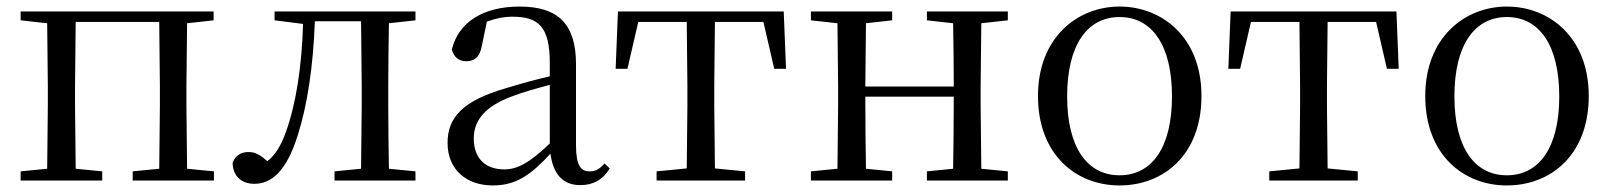

<svg xmlns="http://www.w3.org/2000/svg" viewBox="-20 -551 4918 586"><path d="M43 -489 124 -480 126 -288V-229L124 -36L43 -28V0H292V-28L211 -36L209 -229V-288L211 -484H466L468 -288V-229L466 -36L385 -28V0H633V-28L551 -36L549 -229V-288L551 -480L632 -489V-516H43Z M1081 0H1248V-28L1167 -36C1166 -92 1165 -174 1165 -229V-288C1165 -342 1166 -424 1167 -480L1248 -489V-516H818V-489L905 -478C901 -348 884 -237 853 -149C837 -105 820 -78 796 -59C776 -77 760 -87 739 -87C716 -87 699 -77 690 -55C690 -14 717 10 756 10C810 10 855 -30 889 -139C918 -230 936 -349 941 -486H1082L1084 -288V-229L1082 -36L1001 -28V0Z M1751 14C1790 14 1820 -2 1841 -37L1825 -52C1809 -34 1797 -28 1780 -28C1753 -28 1738 -45 1738 -108V-355C1738 -479 1682 -531 1566 -531C1453 -531 1379 -482 1359 -400C1365 -377 1380 -364 1403 -364C1428 -364 1445 -377 1451 -413L1466 -485C1493 -495 1518 -500 1544 -500C1623 -500 1658 -470 1658 -359V-318C1614 -308 1567 -295 1525 -282C1393 -244 1346 -193 1346 -115C1346 -32 1405 15 1484 15C1556 15 1601 -18 1660 -82C1668 -22 1696 14 1751 14ZM1658 -113C1595 -53 1559 -34 1519 -34C1463 -34 1426 -66 1426 -128C1426 -183 1459 -226 1543 -257C1577 -270 1617 -281 1658 -292Z M2075 0H2254V-28L2162 -37L2160 -229V-288L2162 -484H2310L2343 -341H2379L2372 -516H1866L1859 -341H1895L1928 -484H2076L2078 -288V-229L2076 -37L1984 -28V0Z M2809 -489 2889 -480C2890 -426 2891 -346 2891 -287H2621L2623 -480L2703 -489V-516H2455V-489L2536 -480L2538 -288V-229L2536 -36L2455 -28V0H2703V-28L2623 -36C2622 -92 2621 -177 2621 -256H2891C2891 -177 2890 -92 2889 -36L2809 -28V0H3056V-28L2975 -36L2973 -229V-288L2975 -480L3056 -489V-516H2809Z M3397 15C3530 15 3647 -77 3647 -258C3647 -438 3526 -531 3397 -531C3269 -531 3148 -437 3148 -258C3148 -78 3265 15 3397 15ZM3397 -16C3298 -16 3237 -101 3237 -257C3237 -413 3298 -499 3397 -499C3496 -499 3557 -413 3557 -257C3557 -101 3496 -16 3397 -16Z M3945 0H4124V-28L4032 -37L4030 -229V-288L4032 -484H4180L4213 -341H4249L4242 -516H3736L3729 -341H3765L3798 -484H3946L3948 -288V-229L3946 -37L3854 -28V0Z M4579 15C4712 15 4829 -77 4829 -258C4829 -438 4708 -531 4579 -531C4451 -531 4330 -437 4330 -258C4330 -78 4447 15 4579 15ZM4579 -16C4480 -16 4419 -101 4419 -257C4419 -413 4480 -499 4579 -499C4678 -499 4739 -413 4739 -257C4739 -101 4678 -16 4579 -16Z"/></svg>

Font: Noto Serif CJK TC
Style: Regular
Weight: 400
Designer: Ryoko NISHIZUKA 西塚涼子 (kana & ideographs); Frank Grießhammer (Latin, Greek & Cyrillic); Wenlong ZHANG 张文龙 (bopomofo); San
Foundry: Adobe
Version: Version 2.001;hotconv 1.1.0;makeotfexe 2.6.0